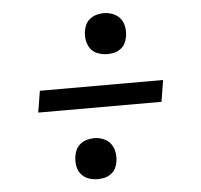

<svg xmlns="http://www.w3.org/2000/svg" viewBox="-45 -670 690 658"><g transform="rotate(-5 300.0 -340.5)"><path d="M336 -482Q319 -482 303 -488Q287 -494 278 -506.5Q269 -519 266 -535.5Q263 -552 266 -569Q268 -581 273.5 -591.5Q279 -602 289.5 -609.5Q300 -617 312 -620Q324 -623 335 -623Q352 -623 367.5 -616.5Q383 -610 392.5 -597.5Q402 -585 404.5 -568.5Q407 -552 404 -535Q402 -523 396.5 -512.5Q391 -502 380.5 -494.5Q370 -487 358.5 -484.5Q347 -482 336 -482ZM82 -303 94 -377H518L506 -303ZM265 -58Q248 -58 232.5 -64Q217 -70 207.5 -82.5Q198 -95 195.5 -111.5Q193 -128 196 -145Q198 -157 203.5 -167.5Q209 -178 219.5 -185.5Q230 -193 242 -196Q254 -199 265 -199Q282 -199 297.5 -192.5Q313 -186 322 -173.5Q331 -161 334 -144.5Q337 -128 334 -111Q332 -99 326.5 -88.5Q321 -78 310.5 -70.5Q300 -63 288 -60.5Q276 -58 265 -58Z"/></g></svg>

Font: Iosevka Aile Oblique
Style: Regular
Weight: 400
Italic angle: -9°
Designer: Belleve Invis
Foundry: Belleve Invis
Version: Version 31.1.0; ttfautohint (v1.8.4)